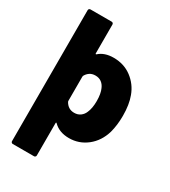

<svg xmlns="http://www.w3.org/2000/svg" viewBox="-215 -806 985 1112"><g transform="rotate(30 277.5 -250.0)"><path d="M505 -388Q525 -335 525 -260Q525 -198 511 -146Q490 -75 437.5 -33.5Q385 8 318 8Q253 8 214 -31Q213 -33 211 -33Q211 -33 209.5 -32.5Q208 -32 208 -29V188Q208 193 204.5 196.5Q201 200 196 200H54Q49 200 45.5 196.5Q42 193 42 188V-688Q42 -693 45.5 -696.5Q49 -700 54 -700H196Q201 -700 204.5 -696.5Q208 -693 208 -688V-495Q208 -492 209.5 -491.5Q211 -491 211 -491Q213 -491 214 -492Q250 -525 311 -525Q381 -525 432 -486.5Q483 -448 505 -388ZM337 -179Q351 -210 351 -258Q351 -308 337 -338Q328 -359 311.5 -371Q295 -383 271 -383Q249 -383 233.5 -372.5Q218 -362 209 -345Q208 -343 208 -339V-178Q208 -174 209 -172Q230 -134 271 -134Q295 -134 312 -146.5Q329 -159 337 -179Z"/></g></svg>

Font: LinhAnh ExtBd
Style: Regular
Weight: 800
Designer: Jeremy Tribby
Foundry: Tribby Type
Version: Version 1.408